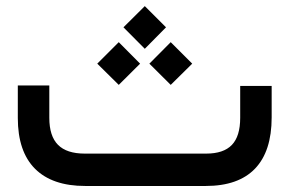

<svg xmlns="http://www.w3.org/2000/svg" viewBox="-20 -617 960 637"><path d="M261.2 -107.4H664.1Q721.7 -107.4 749.3 -136.2Q776.9 -165 776.9 -226.1V-322.3V-332H786.6H871.6H881.3V-322.3V-227.5Q881.3 -115.2 826.2 -57.6Q771 0 662.6 0H262.7Q153.3 0 96.2 -57.1Q39.1 -114.3 39.1 -225.6V-323.7V-333.5H48.8H133.8H143.6V-323.7V-226.1Q143.6 -165.5 172.4 -136.5Q201.2 -107.4 261.2 -107.4ZM389.6 -526.4 460.4 -596.7 530.8 -526.4 460.4 -455.1ZM475.6 -405.8 546.4 -477.1 617.7 -405.8 546.4 -335.4ZM302.7 -405.8 374 -477.1 444.8 -405.8 374 -335.4Z"/></svg>

Font: Shabnam Medium FD
Style: Medium-FD
Weight: 500
Foundry: DejaVu fonts team - Redesigned by Saber Rastikerdar - Based on Vazir font
Version: Version 5.0.0